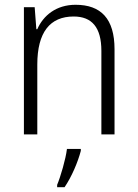

<svg xmlns="http://www.w3.org/2000/svg" viewBox="-20 -655 576 803"><path d="M296 -635C215 -635 161 -590 136 -533H132L125 -625H80V-93H136V-385C136 -520 189 -586 288 -586C364 -586 404 -541 404 -442V-93H459V-449C459 -577 402 -635 296 -635ZM318 -24V-32H260C255 10 233 85 219 118V128H250C280 84 306 22 318 -24Z"/></svg>

Font: Noto Sans Kannada UI SemiCondensed Light
Style: Regular
Weight: 300
Width: 4
Designer: Jelle Bosma - Monotype Design Team
Foundry: Monotype Imaging Inc.
Version: Version 2.005